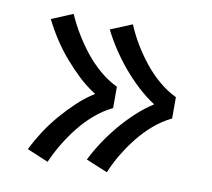

<svg xmlns="http://www.w3.org/2000/svg" viewBox="-63 -668 726 657"><g transform="rotate(10 300.0 -340.0)"><path d="M348 -83 273 -114Q290 -148 311 -179.5Q332 -211 356 -239.5Q380 -268 408 -294Q436 -320 467 -340Q436 -360 408 -386Q380 -412 356 -440.5Q332 -469 311 -500.5Q290 -532 273 -566L348 -597Q362 -563 381 -531.5Q400 -500 423 -471Q446 -442 474.5 -417.5Q503 -393 536 -377V-303Q503 -287 474.5 -262.5Q446 -238 423 -209Q400 -180 381 -148.5Q362 -117 348 -83ZM142 -83 68 -114Q85 -148 105.5 -179.5Q126 -211 150.5 -239.5Q175 -268 202.5 -294Q230 -320 262 -340Q230 -360 202.5 -386Q175 -412 150.5 -440.5Q126 -469 105.5 -500.5Q85 -532 68 -566L142 -597Q157 -563 176 -531.5Q195 -500 218 -471Q241 -442 269.5 -417.5Q298 -393 331 -377V-303Q298 -287 269.5 -262.5Q241 -238 218 -209Q195 -180 176 -148.5Q157 -117 142 -83Z"/></g></svg>

Font: Iosevka Plex Etoile
Style: Regular
Weight: 400
Designer: Belleve Invis
Foundry: Belleve Invis
Version: Version 25.1.1; ttfautohint (v1.8.4)